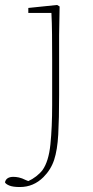

<svg xmlns="http://www.w3.org/2000/svg" viewBox="-75 -498 374 773"><path d="M5 255Q-23 255 -37.5 249Q-52 243 -55 236Q-50 214 -21 214Q-11 214 1 216.5Q13 219 29 227L39 231Q55 224 70.5 212Q86 200 96 187Q121 152 128 83Q135 14 135 -75V-259Q135 -312 134.5 -360Q134 -408 132 -446H39V-466L155 -478L165 -472L163 -356V-116Q163 -19 159.5 43.5Q156 106 143 145.5Q130 185 100 215Q60 255 5 255Z"/></svg>

Font: Source Serif 4 ExtraLight
Style: Regular
Weight: 200
Designer: Frank Grießhammer
Foundry: Adobe
Version: Version 4.005;hotconv 1.1.0;makeotfexe 2.6.0